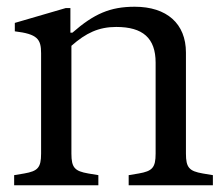

<svg xmlns="http://www.w3.org/2000/svg" viewBox="-20 -550 664 570"><path d="M22 0H272V-30L242 -35C202 -42 192 -52 192 -94V-414C235 -452 273 -470 325 -470C404 -470 442 -437 442 -364V-94C442 -52 432 -42 392 -35L362 -30V0H612V-30L582 -35C542 -42 532 -52 532 -94V-394C532 -480 475 -530 380 -530C307 -530 259 -509 195 -453H189V-526H175L24 -482V-457C91 -449 102 -434 102 -392V-94C102 -52 92 -42 52 -35L22 -30Z"/></svg>

Font: Hedvig Letters Serif 24pt
Style: Regular
Weight: 400
Designer: Alexander Örn & Tor Weibull
Foundry: Kanon Foundry
Version: Version 1.000